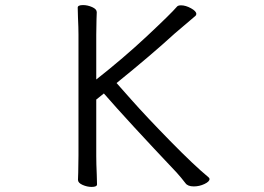

<svg xmlns="http://www.w3.org/2000/svg" viewBox="-20 -725 1040 756"><path d="M287 -657 286 -695Q286 -705 307 -705Q325 -705 343 -697Q361 -689 361 -677Q361 -661 360 -649L359 -588V-412Q466 -496 559.5 -583.5Q653 -671 677 -699Q681 -704 693 -704Q711 -704 732 -692.5Q753 -681 753 -670Q753 -665 749 -662L729 -645Q687 -610 669 -594Q575 -508 439 -398Q440 -397 497.5 -332Q555 -267 649.5 -170.5Q744 -74 801 -27Q805 -24 805 -20Q805 -10 785 -0.5Q765 9 743 9Q719 9 710 -4Q694 -25 676 -45Q482 -250 389 -357L359 -333V-111Q359 -81 361 -37L362 1Q362 11 341 11Q323 11 305 3Q287 -5 287 -17Q287 -33 288 -45L289 -112V-589Q289 -615 287 -657Z"/></svg>

Font: Fusion Kai T
Style: Regular
Weight: 400
Designer: Fontworks Inc.
Version: Version 24.134;May 13, 2024